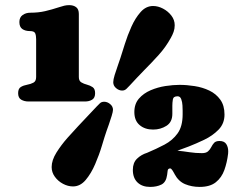

<svg xmlns="http://www.w3.org/2000/svg" viewBox="-20 -716 975 755"><path d="M56.2 -629.4Q56.2 -647.9 69.1 -657Q82 -666 99.1 -666Q130.9 -666 157.2 -672.1Q183.6 -678.2 213.4 -688Q223.1 -691.4 232.7 -693.6Q242.2 -695.8 252 -695.8Q269 -695.8 279.5 -687.7Q290 -679.7 290 -661.1V-413.1Q290 -397.9 299.8 -392.1Q309.6 -386.2 322 -383.1Q334.5 -379.9 344.2 -373.3Q354 -366.7 354 -349.6Q354 -331.1 342.3 -324Q330.6 -316.9 314 -316.9H92.3Q75.7 -316.9 63.5 -324Q51.3 -331.1 51.3 -349.6Q51.3 -367.7 62 -374Q72.8 -380.4 86.7 -382.8Q100.6 -385.3 111.3 -390.9Q122.1 -396.5 122.1 -413.1V-562Q122.1 -576.2 118.4 -585Q114.7 -593.8 97.7 -593.8Q79.6 -593.8 67.9 -601.8Q56.2 -609.9 56.2 -629.4ZM460.4 -359.9Q447.8 -359.9 436.5 -369.4Q425.3 -378.9 425.3 -392.6Q425.3 -402.8 430.9 -421.1Q436.5 -439.5 443.4 -458.5Q450.2 -477.5 453.6 -488.3Q460.4 -509.3 470.9 -543Q481.4 -576.7 496.8 -611.1Q512.2 -645.5 533.2 -668.9Q554.2 -692.4 582 -692.4Q601.6 -692.4 621.1 -682.1Q640.6 -671.9 653.8 -654.8Q667 -637.7 667 -616.7Q667 -603 662.6 -590.6Q658.2 -578.1 651.4 -566.4Q631.8 -530.8 604.2 -500.2Q576.7 -469.7 547.9 -440.9Q533.2 -425.8 518.8 -410.6Q504.4 -395.5 490.2 -379.9Q484.4 -373.5 477.3 -366.7Q470.2 -359.9 460.4 -359.9ZM502.4 -47.9Q502.4 -76.2 518.8 -92Q535.2 -107.9 558.6 -115.2Q594.7 -130.4 626.7 -147.2Q658.7 -164.1 678.5 -191.7Q698.2 -219.2 698.2 -266.6V-281.2Q698.2 -288.1 697.5 -301.5Q696.8 -314.9 692.6 -326.2Q688.5 -337.4 678.2 -337.4Q661.6 -337.4 659.7 -324.7Q657.7 -312 657.7 -300.3V-268.6Q657.7 -235.8 634.5 -221.2Q611.3 -206.5 582 -206.5Q549.8 -206.5 529.1 -224.1Q508.3 -241.7 508.3 -275.4Q508.3 -307.6 526.4 -328.4Q544.4 -349.1 572.3 -361.1Q600.1 -373 630.6 -377.7Q661.1 -382.3 686 -382.3Q714.8 -382.3 745.6 -377.4Q776.4 -372.6 803 -359.9Q829.6 -347.2 846.2 -324.2Q862.8 -301.3 862.8 -265.6Q862.8 -230 839.4 -206.1Q815.9 -182.1 783.2 -166.5Q750.5 -150.9 722.7 -140.1L677.7 -123.5Q701.7 -121.1 725.6 -117.4Q749.5 -113.8 773.9 -113.8Q790.5 -113.8 798.3 -121.1Q806.2 -128.4 810.8 -137.7Q815.4 -147 822 -154.3Q828.6 -161.6 843.3 -161.6Q861.8 -161.6 869.6 -149.7Q877.4 -137.7 877.4 -121.1Q877.4 -114.7 877 -111.8Q873 -77.6 862.3 -47.6Q851.6 -17.6 828.6 0.7Q805.7 19 765.1 19Q733.9 19 707.8 8.1Q681.6 -2.9 666 -32.2V-32.7Q664.6 -36.1 658.9 -44.9Q653.3 -53.7 649.4 -53.7Q640.1 -53.7 639.2 -44.2Q638.2 -34.7 637.2 -28.3Q633.3 0.5 614.7 9.8Q596.2 19 570.3 19Q539.1 19 520.8 1.5Q502.4 -16.1 502.4 -47.9ZM389.6 -315.9Q402.3 -315.9 413.3 -306.6Q424.3 -297.4 424.3 -284.2Q424.3 -277.3 419.2 -260.5Q414.1 -243.7 408 -226.3Q401.9 -209 398.9 -200.7Q391.6 -179.7 380.9 -143.6Q370.1 -107.4 354.2 -70.6Q338.4 -33.7 316.9 -8.3Q295.4 17.1 267.1 17.1Q247.1 17.1 227.8 6.8Q208.5 -3.4 195.8 -20.8Q183.1 -38.1 183.1 -59.1Q183.1 -85.9 201.9 -116Q220.7 -146 245.1 -173.6Q269.5 -201.2 287.1 -219.7L359.9 -296.9Q366.7 -303.7 372.8 -309.8Q378.9 -315.9 389.6 -315.9Z"/></svg>

Font: Caprasimo
Style: Regular
Weight: 400
Designer: The DocRepair Project, Phaedra Charles, Flavia Zimbardi
Foundry: Google
Version: Version 1.001